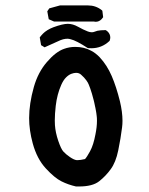

<svg xmlns="http://www.w3.org/2000/svg" viewBox="-20 -672 540 698"><path d="M85.9 -242.7Q85.9 -294.9 103 -355.5Q118.2 -409.2 150.4 -446.3Q183.1 -484.4 213.4 -494.6Q232.4 -501.5 253.4 -501.5Q286.1 -501.5 311 -487.8Q328.1 -479 342.8 -463.4Q369.1 -435.1 386.2 -395.5Q402.8 -356.9 416 -303.7Q425.3 -264.6 425.3 -232.9Q425.3 -220.2 423.8 -209Q418.9 -169.4 409.9 -125.5Q400.9 -81.5 382.3 -56.6Q364.3 -31.7 340.3 -12.9Q316.4 5.9 267.6 5.9Q257.8 5.9 256.3 5.9Q228 -0.5 203.6 -12.7Q178.7 -24.9 146.5 -59.8Q114.3 -94.7 99.1 -150.4Q85.9 -198.7 85.9 -242.7ZM332.5 -232.9Q332.5 -244.1 331.5 -250.5Q330.6 -256.8 330.3 -260Q330.1 -263.2 329.3 -266.4Q328.6 -269.5 328.1 -272.9Q327.6 -276.4 326.9 -279.5Q326.2 -282.7 325.4 -286.1Q324.7 -289.6 324 -293Q323.2 -296.4 322.5 -300Q321.8 -303.7 320.8 -307.1Q314 -334 308.1 -350.3Q302.2 -366.7 299.3 -371.6Q296.4 -376.5 293.9 -379.9Q286.6 -390.1 274.9 -400.4Q267.6 -407.2 256.8 -407.2Q249 -407.2 239.3 -403.6Q229.5 -399.9 220 -390.4Q210.4 -380.9 202.6 -363.3Q187.5 -329.1 182.6 -287.1Q179.2 -256.8 179.2 -234.4Q179.2 -225.1 179.7 -217.3Q181.6 -189.9 191.9 -159.7Q202.1 -129.9 210.4 -121.1Q219.2 -111.3 234.1 -101.1Q249 -90.8 258.8 -89.8Q260.3 -89.8 262.2 -89.8Q272 -89.8 289.1 -93.8Q295.9 -101.1 307.1 -121.6Q319.8 -144.5 327.1 -184.1Q332.5 -210.9 332.5 -232.9ZM236.8 -529.3Q230.5 -531.2 225.8 -531.2Q221.2 -531.2 218.3 -530.8Q209.5 -529.8 199.7 -525.9Q179.2 -517.1 142.1 -500L129.4 -507.8L124.5 -536.1Q130.4 -543.9 136.5 -550Q142.6 -556.2 152.3 -562.3Q162.1 -568.4 173.8 -572.8Q208 -585.4 226.6 -585.4Q244.6 -585.4 263.7 -574.7Q282.7 -564 299.3 -557.6Q307.1 -554.7 314 -554.7Q318.8 -554.7 323.5 -556.6Q328.1 -558.6 334 -560.1Q345.7 -562.5 362.3 -562.5H364.7Q369.6 -559.1 371.6 -557.1Q380.9 -547.9 380.9 -535.6Q380.9 -531.2 378.9 -524.4L377.4 -522.5Q349.6 -496.6 312 -496.6Q306.6 -496.6 299.3 -497.1Q256.8 -524.9 236.8 -529.3ZM198.2 -652.3H299.8Q328.1 -652.3 349.6 -635.3L352.1 -632.8L355 -609.4Q351.1 -604 348.6 -601.6Q339.8 -592.8 327.6 -592.8Q324.2 -592.8 320.3 -593.8H176.3L157.2 -602.1L151.9 -630.9L159.2 -641.6Z"/></svg>

Font: Bakudai
Style: Bold
Weight: 700
Version: Version 1.48